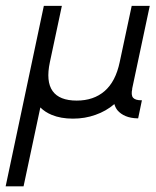

<svg xmlns="http://www.w3.org/2000/svg" viewBox="-47 -414 543 670"><path d="M168.9 -393.6 127 -196.8Q112.8 -129.9 136.5 -96.4Q160.2 -63 220.7 -63Q279.8 -63 318.1 -96.2Q356.4 -129.4 370.6 -196.8L412.6 -393.6H475.6L414.1 -104L414.6 -104.5Q409.7 -82.5 417.2 -73.2Q424.8 -64 446.8 -64H448.2L435.1 -1H433.1Q409.2 -1.5 391.6 -8.8Q374 -16.1 362.8 -29.3Q355.5 -38.6 352.1 -50.8Q322.8 -25.9 286.1 -13.2Q249.5 0 207.5 0Q165 0 133.3 -13.2Q109.9 -22.9 93.8 -39.1L35.2 236.3H-27.3L106 -393.6Z"/></svg>

Font: Fibel Nord
Style: Italic
Weight: 400
Designer: Peter Wiegel
Foundry: Peter Wioegel
Version: Version 000.000